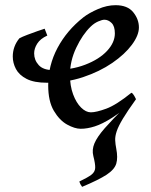

<svg xmlns="http://www.w3.org/2000/svg" viewBox="-20 -477 581 741"><path d="M152.3 -366.2 162.6 -339.8Q135.7 -327.6 123.8 -308.8Q111.8 -290 111.8 -271Q111.8 -245.1 129.4 -225.8Q147 -206.5 184.1 -206.5Q254.9 -206.5 308.8 -227.3Q362.8 -248 393.1 -280.5Q423.3 -313 423.3 -348.1Q423.3 -376 410.6 -388.4Q397.9 -400.9 382.8 -400.9Q374.5 -400.9 359.1 -394.3Q343.8 -387.7 330.1 -374.5Q298.3 -343.8 274.2 -292.7Q250 -241.7 250 -188Q250 -145.5 262.2 -112.8Q274.4 -80.1 293 -61.8Q311.5 -43.5 330.6 -43.5Q351.6 -43.5 390.1 -57.6Q428.7 -71.8 487.3 -119.1Q493.2 -116.2 498.3 -106.9Q503.4 -97.7 504.9 -94.2Q451.7 -47.4 413.3 -22.9Q375 1.5 345.9 10.7Q316.9 20 291.5 20Q268.6 20 239 3.7Q209.5 -12.7 187.7 -49.6Q166 -86.4 166 -147.9Q166 -224.6 201.9 -292Q237.8 -359.4 301.3 -409.7Q323.7 -427.2 358.4 -442.1Q393.1 -457 425.8 -457Q472.2 -457 494.1 -429.9Q516.1 -402.8 516.1 -371.1Q516.1 -340.8 489 -304.2Q461.9 -267.6 413.3 -234.1Q364.7 -200.7 300.3 -179.2Q235.8 -157.7 160.6 -157.7Q111.3 -157.7 82.5 -172.6Q53.7 -187.5 41.5 -210.7Q29.3 -233.9 29.3 -258.8Q29.3 -297.9 54.7 -329.1Q65.4 -335 85.2 -342.5Q105 -350.1 124 -356.7Q143.1 -363.3 152.3 -366.2ZM462.4 -64 504.9 -94.2Q472.2 -48.8 454.6 -19.5Q437 9.8 430.4 29.5Q423.8 49.3 424.6 64.5Q425.3 79.6 428.7 96.7Q435.5 131.8 428.7 154.5Q421.9 177.2 391.4 197.3Q360.8 217.3 296.9 244.1Q289.1 233.9 286.1 223.6Q318.8 208 332.8 197.3Q346.7 186.5 347.4 171.1Q348.1 155.8 340.3 125.5Q334 101.1 344.5 76.2Q355 51.3 384 18.1Q413.1 -15.1 462.4 -64Z"/></svg>

Font: Gentium Book Plus
Style: Italic
Weight: 400
Italic angle: -8°
Designer: Victor Gaultney, Annie Olsen, Iska Routamaa, Becca Hirsbrunner
Foundry: SIL International
Version: Version 6.101